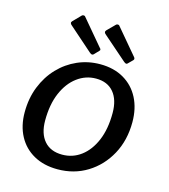

<svg xmlns="http://www.w3.org/2000/svg" viewBox="-113 -839 824 938"><g transform="rotate(15 299.5 -370.0)"><path d="M264 10Q195 10 144 -18.5Q93 -47 65.5 -98.5Q38 -150 38 -218Q38 -289 61.5 -348Q85 -407 126 -450Q167 -493 220.5 -516.5Q274 -540 335 -540Q404 -540 454.5 -510.5Q505 -481 532 -428.5Q559 -376 559 -307Q559 -215 520 -143.5Q481 -72 414.5 -31Q348 10 264 10ZM268 -65Q321 -65 363 -96.5Q405 -128 429.5 -186Q454 -244 454 -325Q454 -392 422.5 -429.5Q391 -467 333 -467Q281 -467 238 -435Q195 -403 170 -344.5Q145 -286 145 -205Q145 -139 177 -102Q209 -65 268 -65ZM186 -747Q190 -750 195.5 -749.5Q201 -749 203 -745L311 -617Q315 -614 316 -609.5Q317 -605 312 -601L290 -578Q285 -574 280.5 -575.5Q276 -577 270 -582L153 -685Q137 -697 147 -707ZM359 -747Q363 -750 368.5 -749.5Q374 -749 376 -745L484 -617Q487 -614 488 -609.5Q489 -605 485 -601L462 -578Q458 -574 453.5 -575.5Q449 -577 443 -582L325 -685Q309 -697 320 -708Z"/></g></svg>

Font: Libre Franklin Thin Medium
Style: Italic
Weight: 500
Italic angle: -8°
Version: Version 3.000